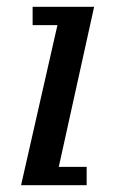

<svg xmlns="http://www.w3.org/2000/svg" viewBox="-20 -545 347 565"><path d="M76 -471H149L42 0H235V-54H153L257 -525H76Z"/></svg>

Font: PT Serif Caption
Style: Italic
Weight: 400
Italic angle: -12°
Designer: A.Korolkova, O.Umpeleva, V.Yefimov
Foundry: ParaType Ltd
Version: Version 1.000W OFL